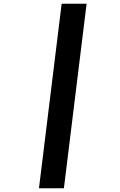

<svg xmlns="http://www.w3.org/2000/svg" viewBox="-20 -870 640 1020"><path d="M187 130 307.5 -850H440L319.5 130Z"/></svg>

Font: Spline Sans Mono
Style: Italic
Weight: 400
Italic angle: -4°
Monospace: yes
Designer: Eben Sorkin, Mirko Velimirovic
Foundry: Sorkin Type
Version: Version 1.004